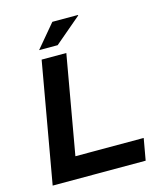

<svg xmlns="http://www.w3.org/2000/svg" viewBox="-127 -966 896 1059"><g transform="rotate(-15 321.5 -436.5)"><path d="M41 0 162 -687H303L204 -124H594L572 0ZM162 -741 273 -873H419L420 -870L268 -741Z"/></g></svg>

Font: Archivo SemiExpanded SemiBold
Style: Italic
Weight: 600
Width: 6
Italic angle: -10°
Designer: Hector Gatti
Foundry: Omnibus-Type
Version: Version 2.001